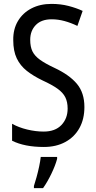

<svg xmlns="http://www.w3.org/2000/svg" viewBox="-20 -744 494 985"><path d="M413 -195Q413 -133 387.5 -87Q362 -41 315 -15.5Q268 10 205 10Q106 10 42 -22V-109Q76 -90 119.5 -79.5Q163 -69 204 -69Q263 -69 295 -102.5Q327 -136 327 -187Q327 -221 315 -245Q303 -269 275 -289Q247 -309 199 -331Q151 -354 117.5 -380.5Q84 -407 66 -444.5Q48 -482 48 -538Q47 -594 72 -636Q97 -678 141.5 -701Q186 -724 244 -724Q291 -724 331.5 -713.5Q372 -703 404 -688L377 -611Q344 -627 311 -636Q278 -645 245 -645Q192 -645 163.5 -615.5Q135 -586 135 -540Q135 -504 146.5 -480.5Q158 -457 185 -437.5Q212 -418 259 -396Q336 -360 374.5 -314Q413 -268 413 -195ZM273 71Q264 105 243.5 147.5Q223 190 201 221H154V210Q160 192 167.5 165Q175 138 181 109.5Q187 81 189 61H273Z"/></svg>

Font: Noto Sans Tamil Condensed
Style: Regular
Weight: 400
Width: 3
Designer: Jelle Bosma - Monotype Design Team
Foundry: Monotype Imaging Inc.
Version: Version 2.004; ttfautohint (v1.8.4.7-5d5b)